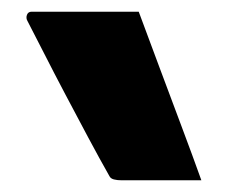

<svg xmlns="http://www.w3.org/2000/svg" viewBox="-20 -770 390 328"><path d="M217 -750Q233 -707 252 -656Q271 -605 290 -554.5Q309 -504 324 -462Q289 -462 257.5 -462Q226 -462 188 -462Q180 -462 174.5 -463.5Q169 -465 167 -469Q150 -499 130.5 -535.5Q111 -572 91.5 -609Q72 -646 55.5 -678.5Q39 -711 27 -734Q24 -739 26 -744.5Q28 -750 34 -750Q70 -750 97.5 -750Q125 -750 152.5 -750Q180 -750 217 -750Z"/></svg>

Font: Recursive ExtraBold
Style: Regular
Weight: 800
Version: Version 1.085